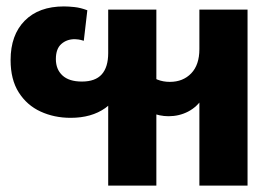

<svg xmlns="http://www.w3.org/2000/svg" viewBox="-20 -578 867 598"><path d="M317 0V-329L353 -332Q351 -272 308 -241.5Q265 -211 200 -211Q149 -211 106.5 -230.5Q64 -250 38.5 -290Q13 -330 13 -391Q13 -469 57 -513.5Q101 -558 179 -558Q193 -558 212 -556Q231 -554 252 -546L241 -451Q231 -454 224.5 -455Q218 -456 213 -456Q188 -456 171 -441Q154 -426 154 -394Q154 -362 174.5 -343Q195 -324 235 -324Q277 -324 297 -346.5Q317 -369 317 -413V-548H467V0ZM601 0V-342L631 -344Q630 -302 612 -273.5Q594 -245 566 -230.5Q538 -216 505 -216Q477 -216 449.5 -227.5Q422 -239 399 -261L436 -350Q453 -337 470.5 -330Q488 -323 509 -323Q550 -323 575.5 -349.5Q601 -376 601 -425V-548H751V0Z"/></svg>

Font: Noto Sans Thai
Style: Bold
Weight: 700
Designer: Monotype Design Team
Foundry: Monotype Imaging Inc.
Version: Version 2.001